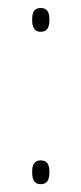

<svg xmlns="http://www.w3.org/2000/svg" viewBox="-20 -466 207 492"><path d="M84 6Q73.5 6 68 -1.2Q62.5 -8.5 62.5 -22.5V-27.5Q62.5 -41.5 68 -48.2Q73.5 -55 84 -55Q95.5 -55 101 -48.2Q106.5 -41.5 106.5 -27.5V-22.5Q106.5 -8.5 101 -1.2Q95.5 6 84 6ZM84 -384.5Q73.5 -384.5 68 -391.8Q62.5 -399 62.5 -413V-418Q62.5 -432 68 -438.8Q73.5 -445.5 84 -445.5Q95.5 -445.5 101 -438.8Q106.5 -432 106.5 -418V-413Q106.5 -399 101 -391.8Q95.5 -384.5 84 -384.5Z"/></svg>

Font: Anek Kannada Medium Thin
Style: Regular
Weight: 250
Version: Version 1.003